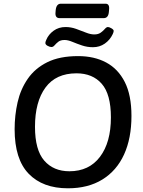

<svg xmlns="http://www.w3.org/2000/svg" viewBox="-20 -1010 771 1037"><path d="M302 -912Q276 -912 280 -945L281 -957Q285 -990 309 -990H550Q573 -990 569 -957L568 -945Q565 -912 540 -912ZM482 -755Q451 -755 423 -764.5Q395 -774 371 -784Q347 -794 329 -794Q307 -794 295 -784.5Q283 -775 275 -765.5Q267 -756 258 -756Q249 -756 237 -762.5Q225 -769 225 -778Q225 -784 230 -795Q242 -824 269.5 -844Q297 -864 334 -864Q363 -864 391 -854Q419 -844 444 -834Q469 -824 489 -824Q511 -824 524.5 -834Q538 -844 546.5 -854Q555 -864 563 -864Q570 -864 582 -857Q594 -850 594 -843Q594 -837 589 -826Q574 -794 546 -774.5Q518 -755 482 -755ZM347 7Q211 7 135 -71.5Q59 -150 59 -312Q59 -387 75 -457.5Q91 -528 130 -584.5Q169 -641 235.5 -674Q302 -707 402 -707Q489 -707 553.5 -672.5Q618 -638 654 -567Q690 -496 690 -384Q690 -263 650 -175.5Q610 -88 533 -40.5Q456 7 347 7ZM355 -85Q461 -85 520 -163Q579 -241 579 -376Q579 -501 529.5 -557.5Q480 -614 393 -614Q282 -614 225.5 -537Q169 -460 169 -325Q169 -200 219 -142.5Q269 -85 355 -85Z"/></svg>

Font: Asap Medium
Style: Italic
Weight: 500
Italic angle: -6°
Designer: Pablo Cosgaya
Foundry: Omnibus-Type
Version: Version 3.001; ttfautohint (v1.8.3)